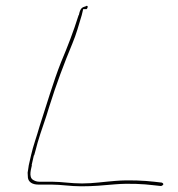

<svg xmlns="http://www.w3.org/2000/svg" viewBox="-20 -684 626 674"><path d="M81 -104C80 -94 78 -86 77 -78L78 -60C80 -46 92 -36 115 -36H161C195 -36 226 -30 266 -30C306 -30 341 -33 385 -37C433 -41 485 -38 517 -34L545 -31C547 -31 545 -30 549 -33H550C556 -37 553 -41 548 -43L522 -46C487 -50 434 -53 385 -49C345 -46 308 -40 268 -40C229 -40 196 -46 165 -46H119C109 -46 102 -49 97 -52C78 -62 91 -96 92 -104H91L99 -139H100C104 -151 107 -166 112 -183C124 -225 140 -265 153 -310C177 -387 206 -464 234 -531C249 -567 255 -592 267 -631L272 -652H284C288 -655 291 -666 282 -663V-662H281C267 -658 262 -655 257 -632V-631H256C237 -571 218 -522 194 -465C167 -397 143 -314 119 -241C109 -205 96 -171 89 -139ZM77 -78V-79ZM267 -631H268ZM545 -31V-32Z"/></svg>

Font: Stray Cat
Style: HlExtObl
Weight: 100
Version: Version 1.0